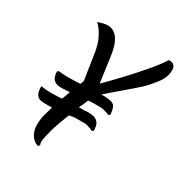

<svg xmlns="http://www.w3.org/2000/svg" viewBox="-136 -647 730 767"><g transform="rotate(30 228.5 -263.5)"><path d="M144 16Q124 11 111 -9Q98 -29 98 -54Q98 -81 103.5 -101.5Q109 -122 116 -145H79Q58 -145 49 -154Q40 -163 38 -175.5Q36 -188 36 -198Q43 -197 54.5 -195.5Q66 -194 82 -194Q94 -194 107 -194.5Q120 -195 133 -196L147 -234Q135 -233 124 -232.5Q113 -232 105 -232Q61 -232 61 -280L67 -285Q84 -282 110 -282Q123 -282 137.5 -282.5Q152 -283 167 -284L173 -300L156 -410Q150 -458 132.5 -489.5Q115 -521 101 -531Q128 -541 145 -541Q206 -541 218 -430L233 -323Q266 -356 304 -396.5Q342 -437 375 -476Q408 -515 424 -541L428 -543Q457 -543 457 -514Q457 -483 436.5 -455Q416 -427 393 -404Q386 -397 364.5 -378.5Q343 -360 318 -338.5Q293 -317 274 -301Q270 -297 266.5 -294Q263 -291 260 -289Q268 -289 275 -289Q282 -289 288 -288Q320 -286 326 -268.5Q332 -251 332 -235L323 -232Q322 -235 298 -241Q293 -243 285.5 -243Q278 -243 268 -243Q259 -243 248.5 -243Q238 -243 225 -241H226Q225 -236 222 -230Q219 -224 217 -218L208 -200H235Q240 -201 243.5 -201Q247 -201 250 -201Q278 -201 289.5 -192.5Q301 -184 304 -171.5Q307 -159 307 -147L298 -144Q295 -148 273 -154Q267 -156 259.5 -156Q252 -156 243 -156Q234 -156 223.5 -156Q213 -156 201 -154L190 -152Q180 -127 171.5 -103.5Q163 -80 158 -61Q153 -42 150 -28.5Q147 -15 147 -6Q147 3 150 9Z"/></g></svg>

Font: Birthstone Bounce Medium
Style: Regular
Weight: 500
Designer: Robert E. Leuschke
Foundry: Rob Leuschke
Version: Version 1.010; ttfautohint (v1.8.3)